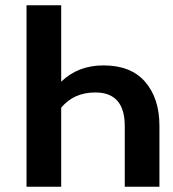

<svg xmlns="http://www.w3.org/2000/svg" viewBox="-20 -711 657 731"><path d="M587 0H455V-231Q455 -359 343 -359Q261 -359 213 -301V0H81V-691H213V-400Q277 -462 374 -462Q479 -462 533 -399Q587 -336 587 -232Z"/></svg>

Font: Trujillo Medium
Style: Regular
Weight: 500
Designer: Fira Sans original fonts by bBox Type GmbH, Carrois Corporate GbR, & Edenspiekermann AG / Changes by Cristiano Sobral
Foundry: Fira Sans original fonts by bBox Type GmbH, Carrois Corporate GbR, & Edenspiekermann AG / Changes by Cristiano Sobral
Version: Version 4.301;October 17, 2021;FontCreator 14.0.0.2814 64-bi